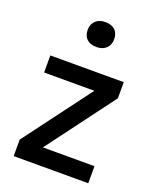

<svg xmlns="http://www.w3.org/2000/svg" viewBox="-143 -856 770 941"><g transform="rotate(20 242.0 -385.5)"><path d="M44 0V-86L306 -436H44V-525H427V-441L164 -89H433V0ZM173 -706Q173 -735 191.5 -753Q210 -771 242 -771Q275 -771 293 -754Q311 -737 311 -706Q311 -677 292.5 -659Q274 -641 242 -641Q209 -641 191 -658Q173 -675 173 -706Z"/></g></svg>

Font: Our Lexend
Style: Regular
Weight: 400
Designer: Bonnie Shaver-Troup, Thomas Jockin
Foundry: Lexend
Version: Version 1.007